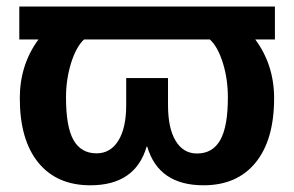

<svg xmlns="http://www.w3.org/2000/svg" viewBox="-20 -548 885 578"><path d="M38.1 -528.3H807.6V-429.2H748.5Q805.2 -352.5 805.2 -252.4Q805.2 -127 749.5 -58.6Q693.8 9.8 592.8 9.8Q457.5 9.8 423.3 -106.4H421.4Q387.2 9.8 252 9.8Q150.9 9.8 95.2 -58.6Q39.6 -127 39.6 -252.4Q39.6 -352.5 95.7 -429.2H38.1ZM573.2 -85.9Q620.1 -85.9 643.1 -126.5Q666 -167 666 -254.4Q666 -310.1 650.9 -358.6Q635.7 -407.2 611.8 -429.2H232.9Q209 -406.7 193.8 -357.7Q178.7 -308.6 178.7 -254.4Q178.7 -166 201.4 -126.2Q224.1 -86.4 270.5 -86.4Q312.5 -86.4 336.2 -124.5Q359.9 -162.6 359.9 -231.4V-313H485.8V-231.4Q485.8 -162.1 508.8 -124Q531.7 -85.9 573.2 -85.9Z"/></svg>

Font: Arimo
Style: Bold
Weight: 700
Designer: Steve Matteson
Foundry: Monotype Imaging Inc.
Version: Version 1.33